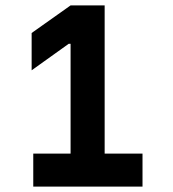

<svg xmlns="http://www.w3.org/2000/svg" viewBox="-20 -690 640 710"><path d="M103 0H507V-122H367V-670H241L97 -568V-430L234 -528H241V-122H103Z"/></svg>

Font: LT Wave Mono Bold
Style: Regular
Weight: 700
Designer: Daniel Lyons
Version: Version 2.5 (Glyphs App)